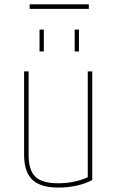

<svg xmlns="http://www.w3.org/2000/svg" viewBox="-20 -845 540 875"><path d="M379.9 -37.1V-519.5H400.4V-24.4Q334 9.8 245.1 9.8Q165 9.8 127.4 -25.9Q89.8 -61.5 89.8 -139.6V-519.5H110.4V-139.6Q110.4 -69.3 141.1 -39.6Q171.9 -9.8 245.1 -9.8Q318.4 -9.8 379.9 -37.1ZM115.2 -804.7V-825.2H384.8V-804.7ZM320.3 -610.4V-710H339.8V-610.4ZM160.2 -610.4V-710H179.7V-610.4Z"/></svg>

Font: Mgen+ 1mn thin
Style: Regular
Weight: 100
Designer: [Source Han Sans]
Ryoko NISHIZUKA  (kana & ideographs); Paul D. Hunt (Latin, Greek & Cyrillic); Wenlong ZHANG  (bopomofo
Version: Version 1.059.20150602